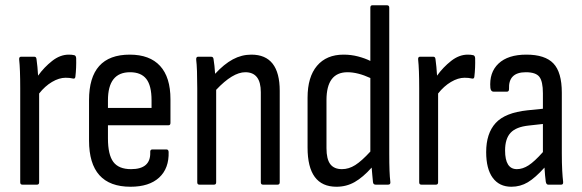

<svg xmlns="http://www.w3.org/2000/svg" viewBox="-20 -703 2217 731"><path d="M65 0Q57 0 57 -9V-367Q57 -440 53 -476Q52 -487 60 -487H111Q118 -487 119 -478Q121 -465 122.5 -448Q124 -431 125 -415Q148 -447 178.5 -471Q209 -495 242 -495Q254 -495 262 -493Q269 -492 270 -482Q271 -444 267 -411Q266 -402 258 -404Q246 -407 230 -407Q205 -407 178 -391Q151 -375 129 -347V-9Q129 0 121 0Z M477 8Q319 8 319 -168V-322Q319 -495 474 -495Q550 -495 589.5 -452Q629 -409 629 -325V-235Q629 -226 621 -226H391V-176Q391 -114 411.5 -86.5Q432 -59 479 -59Q554 -59 552 -123Q551 -134 560 -134H614Q621 -134 622 -125Q624 -62 586 -27Q548 8 477 8ZM391 -292H557V-321Q557 -377 537 -402.5Q517 -428 475 -428Q391 -428 391 -321Z M739 0Q731 0 731 -9V-366Q731 -403 730 -431.5Q729 -460 727 -475Q726 -487 734 -487H784Q792 -487 793 -478Q795 -467 796.5 -452Q798 -437 799 -422Q833 -459 866.5 -477Q900 -495 937 -495Q1045 -495 1045 -357V-9Q1045 0 1037 0H981Q973 0 973 -9V-352Q973 -428 914 -428Q866 -428 803 -361V-9Q803 0 795 0Z M1261 8Q1151 8 1151 -141V-331Q1151 -410 1187 -452.5Q1223 -495 1288 -495Q1317 -495 1343.5 -488Q1370 -481 1390 -471V-674Q1390 -683 1398 -683H1453Q1462 -683 1462 -674V-118Q1462 -43 1466 -12Q1468 0 1458 0H1410Q1401 0 1400 -10Q1399 -21 1397.5 -36Q1396 -51 1395 -65Q1362 -28 1330.5 -10Q1299 8 1261 8ZM1223 -139Q1223 -97 1237.5 -78Q1252 -59 1282 -59Q1308 -59 1332.5 -74.5Q1357 -90 1390 -126V-406Q1342 -428 1303 -428Q1223 -428 1223 -322Z M1584 0Q1576 0 1576 -9V-367Q1576 -440 1572 -476Q1571 -487 1579 -487H1630Q1637 -487 1638 -478Q1640 -465 1641.5 -448Q1643 -431 1644 -415Q1667 -447 1697.5 -471Q1728 -495 1761 -495Q1773 -495 1781 -493Q1788 -492 1789 -482Q1790 -444 1786 -411Q1785 -402 1777 -404Q1765 -407 1749 -407Q1724 -407 1697 -391Q1670 -375 1648 -347V-9Q1648 0 1640 0Z M1927 8Q1881 8 1856 -26Q1831 -60 1831 -124Q1831 -195 1867 -234.5Q1903 -274 1988 -283L2047 -289V-348Q2047 -393 2033.5 -410.5Q2020 -428 1982 -428Q1915 -428 1918 -364Q1918 -354 1910 -354H1859Q1849 -354 1847 -368Q1842 -427 1878 -461Q1914 -495 1984 -495Q2055 -495 2087 -461.5Q2119 -428 2119 -350V-120Q2119 -81 2120.5 -54Q2122 -27 2124 -11Q2125 0 2117 0H2067Q2060 0 2058 -11Q2055 -32 2053 -65Q2018 -26 1989.5 -9Q1961 8 1927 8ZM1903 -130Q1903 -59 1948 -59Q1970 -59 1992.5 -73.5Q2015 -88 2047 -124V-231L1993 -225Q1945 -220 1924 -197.5Q1903 -175 1903 -130Z"/></svg>

Font: Sofia Sans Cond
Style: Regular
Weight: 400
Width: 3
Designer: Botio Nikoltchev, Ani Petrova
Foundry: lettersoup
Version: Version 4.100; ttfautohint (v1.8.3)